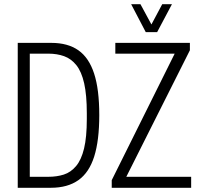

<svg xmlns="http://www.w3.org/2000/svg" viewBox="-20 -889 948 909"><path d="M64 0V-686H223Q301 -686 351 -651Q401 -616 425.5 -541Q450 -466 450 -344Q450 -224 426 -148Q402 -72 351 -36Q300 0 221 0ZM121 -52H209Q249 -52 282 -62.5Q315 -73 340 -102.5Q365 -132 378 -186Q391 -240 391 -326V-353Q391 -439 378.5 -494.5Q366 -550 341.5 -580.5Q317 -611 283.5 -623Q250 -635 209 -635H121ZM509 0V-36L807 -635H526V-686H879V-651L578 -52H885V0ZM601 -869H645L710 -749H684L748 -869H794L724 -737H670Z"/></svg>

Font: Archivo ExtraCondensed ExtraLight
Style: Regular
Weight: 250
Width: 2
Designer: Hector Gatti
Foundry: Omnibus-Type
Version: Version 2.001